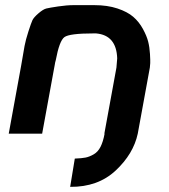

<svg xmlns="http://www.w3.org/2000/svg" viewBox="-20 -520 658 747"><path d="M347 -500Q398 -500 437 -487Q476 -474 498.5 -454.5Q521 -435 536 -407.5Q551 -380 556.5 -358Q562 -336 563.5 -310Q565 -284 564.5 -274.5Q564 -265 563 -257L516 0Q499 79 430 143.5Q361 208 253 207L271 97Q298 96 313 93Q328 90 344.5 80.5Q361 71 371 51.5Q381 32 387 0H386L433 -257L436 -293Q433 -383 354 -390H343Q250 -390 230.5 -375.5Q211 -361 197 -286Q195 -280 194.5 -276.5Q194 -273 193 -267.5Q192 -262 191 -257L144 0H14L62 -263Q71 -317 75.5 -341Q80 -365 90.5 -397.5Q101 -430 106 -441Q111 -452 129.5 -468Q148 -484 160.5 -487Q173 -490 206.5 -495Q240 -500 266.5 -500Q293 -500 347 -500Z"/></svg>

Font: Hermit
Style: Bold Italic
Weight: 700
Italic angle: -10°
Designer: Pablo Caro
Version: Version 2.000;PS 002.000;hotconv 1.0.88;makeotf.lib2.5.64775